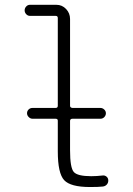

<svg xmlns="http://www.w3.org/2000/svg" viewBox="-20 -750 540 780"><path d="M101.6 -685.5Q92.8 -685.5 86.4 -692.4Q80.1 -699.2 80.1 -708Q80.1 -716.8 86.4 -723.6Q92.8 -730.5 101.6 -730.5H209Q232.4 -730.5 248.5 -713.4Q264.6 -696.3 264.6 -672.9V-320.3Q264.6 -312.5 274.4 -311.5H387.7Q396.5 -311.5 403.3 -305.2Q410.2 -298.8 410.2 -290Q410.2 -281.2 403.8 -274.4Q397.5 -267.6 387.7 -267.6H274.4Q265.6 -267.6 264.6 -259.8V-139.6Q264.6 -68.4 279.8 -51.3Q294.9 -34.2 350.6 -34.2Q373 -34.2 397.5 -37.1Q406.2 -38.1 413.1 -32.2Q419.9 -26.4 419.9 -16.6Q419.9 -6.8 413.6 0Q407.2 6.8 397.5 7.8Q380.9 9.8 345.7 9.8Q266.6 9.8 240.7 -18.1Q214.8 -45.9 214.8 -134.8V-259.8Q214.8 -267.6 206.1 -267.6H112.3Q103.5 -267.6 96.7 -274.4Q89.8 -281.2 89.8 -290Q89.8 -298.8 96.2 -305.2Q102.5 -311.5 112.3 -311.5H206.1Q214.8 -311.5 214.8 -320.3V-676.8Q214.8 -685.5 206.1 -685.5Z"/></svg>

Font: Rounded Mgen+ 2m light
Style: Regular
Weight: 200
Designer: [Source Han Sans]
Ryoko NISHIZUKA  (kana & ideographs); Paul D. Hunt (Latin, Greek & Cyrillic); Wenlong ZHANG  (bopomofo
Version: Version 1.059.20150602